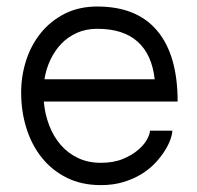

<svg xmlns="http://www.w3.org/2000/svg" viewBox="-20 -547 596 580"><path d="M112.3 -240.2Q115.7 -201.7 128.7 -168Q141.6 -134.3 163.6 -109.1Q185.5 -84 215.8 -69.6Q246.1 -55.2 284.7 -55.2Q323.2 -55.2 351.3 -66.9Q379.4 -78.6 397.7 -94.5Q416 -110.4 424.6 -126.7Q433.1 -143.1 433.1 -152.3H500.5Q500.5 -142.1 494.9 -126Q489.3 -109.9 477.8 -91.6Q466.3 -73.2 449 -54.7Q431.6 -36.1 407.5 -21.2Q383.3 -6.3 352.8 2.9Q322.3 12.2 284.7 12.2Q226.6 12.2 181.9 -10Q137.2 -32.2 106.4 -70.6Q75.7 -108.9 59.8 -159.7Q43.9 -210.4 43.9 -267.6Q43.9 -317.4 58.8 -364Q73.7 -410.6 103 -447Q132.3 -483.4 175.3 -505.4Q218.3 -527.3 273.9 -527.3Q393.6 -527.3 455.1 -453.9Q516.6 -380.4 516.6 -240.2ZM273.9 -460Q239.7 -460 212.4 -447.8Q185.1 -435.5 165 -414.6Q145 -393.6 132.1 -366Q119.1 -338.4 114.3 -307.6H447.3Q439 -382.3 395.8 -421.1Q352.5 -460 273.9 -460Z"/></svg>

Font: AnjaliOldLipi
Style: Regular
Weight: 400
Italic angle: -12°
Designer: Kevin & Siji
Foundry: Kevin & Siji
Version: Version 0.730 2004